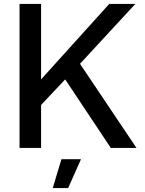

<svg xmlns="http://www.w3.org/2000/svg" viewBox="-20 -749 732 972"><path d="M541 0 310 -347 178 -207V-336L533 -729H665L385 -426L671 0ZM79 0V-729H188V0ZM247 203 291 57H390L325 203Z"/></svg>

Font: Mona Sans ExtraLight Medium
Style: Regular
Weight: 500
Version: Version 2.000